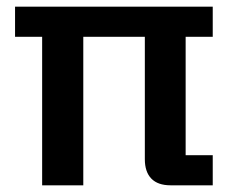

<svg xmlns="http://www.w3.org/2000/svg" viewBox="-20 -554 696 574"><path d="M413 -78V-444H229V0H106V-444H25V-534H616V-444H535V-90H616V0H490Q452 0 432.5 -20Q413 -40 413 -78Z"/></svg>

Font: Mozilla Headline BETA SemiBold
Style: Regular
Weight: 600
Designer: Studio DRAMA
Foundry: Studio DRAMA
Version: Version 0.100